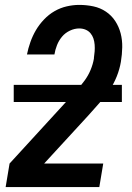

<svg xmlns="http://www.w3.org/2000/svg" viewBox="-20 -763 540 783"><path d="M3 0 19 -96 259 -358Q276 -377 293 -395.5Q310 -414 325 -434.5Q340 -455 349.5 -478Q359 -501 363 -524Q363 -525 363 -525.5Q363 -526 363 -527Q365 -540 366 -553.5Q367 -567 366 -580.5Q365 -594 361 -606Q357 -618 349 -627.5Q341 -637 329 -642Q317 -647 303 -647Q284 -647 265 -638Q246 -629 233 -613.5Q220 -598 212.5 -579Q205 -560 202 -541H90Q95 -566 104 -591.5Q113 -617 126.5 -640Q140 -663 159.5 -683.5Q179 -704 202.5 -717.5Q226 -731 252 -737Q278 -743 303 -743Q333 -743 361 -737Q389 -731 412 -715.5Q435 -700 450 -677Q465 -654 472 -627Q479 -600 478.5 -570.5Q478 -541 473 -511Q468 -481 456 -451Q444 -421 425.5 -394Q407 -367 385 -342.5Q363 -318 341 -293L160 -96H401L385 0ZM36 -347V-417H477V-347Z"/></svg>

Font: Iosevka SS04 Oblique
Style: Bold
Weight: 700
Italic angle: -9°
Monospace: yes
Designer: Belleve Invis
Foundry: Belleve Invis
Version: Version 19.0.0; ttfautohint (v1.8.4)